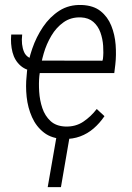

<svg xmlns="http://www.w3.org/2000/svg" viewBox="-20 -559 540 786"><path d="M25.9 -417.5H70.8Q65.9 -375.5 78.6 -345.9Q91.3 -316.4 137.2 -313L132.3 -266.1Q89.4 -268.1 64.7 -289.6Q40 -311 31.2 -345Q22.5 -378.9 25.9 -417.5ZM242.7 9.8Q192.4 8.8 160.4 -15.9Q128.4 -40.5 111.1 -79.3Q93.8 -118.2 89.1 -162.6Q84.5 -207 88.9 -247.1L90.8 -269.5Q95.7 -312.5 112.1 -360.1Q128.4 -407.7 156.2 -449Q184.1 -490.2 223.4 -515.4Q262.7 -540.5 314.9 -538.6Q362.8 -536.6 391.8 -513.4Q420.9 -490.2 435.5 -453.9Q450.2 -417.5 453.4 -375.5Q456.5 -333.5 452.1 -294.9L447.8 -259.8H120.6L129.4 -311L399.4 -310.5L401.4 -317.9Q404.3 -342.3 402.3 -371.1Q400.4 -399.9 391.1 -426Q381.8 -452.1 362.3 -469.2Q342.8 -486.3 311.5 -487.8Q270.5 -489.3 240.5 -468Q210.4 -446.8 190.2 -412.6Q169.9 -378.4 158.9 -340.1Q147.9 -301.8 144 -269.5L141.1 -248Q138.2 -219.2 140.4 -183.8Q142.6 -148.4 153.3 -116.5Q164.1 -84.5 186.8 -63.5Q209.5 -42.5 247.6 -41Q289.1 -39.6 320.6 -60.5Q352.1 -81.5 376 -112.8L407.7 -83.5Q388.2 -54.7 363.3 -33.2Q338.4 -11.7 307.9 -0.5Q277.3 10.7 242.7 9.8ZM270 -28.3 229.5 207H175.3L216.3 -28.3Z"/></svg>

Font: Roboto Condensed Light
Style: Italic
Weight: 300
Italic angle: -12°
Designer: Christian Robertson
Foundry: Google
Version: Version 3.0; 2020